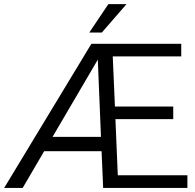

<svg xmlns="http://www.w3.org/2000/svg" viewBox="-20 -927 963 947"><path d="M904.3 -62.5V0H488.8L481 -181.2H197.8L91.8 0H0.5L430.7 -710.9H874V-648.9H536.1L546.9 -401.4H834.5V-339.4H549.3L561 -62.5ZM239.3 -252H478L462.4 -632.8ZM420.4 -766.6 514.6 -906.7H604L482.4 -766.6Z"/></svg>

Font: Vazirmatn RD UI Light
Style: Regular
Weight: 300
Designer: Saber Rastikerdar
Foundry: Saber Rastikerdar
Version: Version 33.003